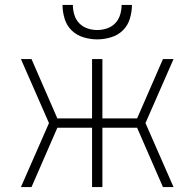

<svg xmlns="http://www.w3.org/2000/svg" viewBox="-20 -760 790 780"><path d="M65 0 179 -260 65 -520H108L213 -279H354V-520H396V-279H537L642 -520H685L571 -260L685 0H642L537 -241H396V0H354V-241H213L108 0ZM375 -600Q347 -600 319 -608.5Q291 -617 271 -636.5Q251 -656 242.5 -684Q234 -712 234 -740H276Q276 -720 282 -700Q288 -680 302 -665.5Q316 -651 335.5 -644.5Q355 -638 375 -638Q395 -638 414.5 -644.5Q434 -651 448 -665.5Q462 -680 468 -700Q474 -720 474 -740H516Q516 -712 507.5 -684Q499 -656 479 -636.5Q459 -617 431 -608.5Q403 -600 375 -600Z"/></svg>

Font: Zed Sans Extralight Extended
Style: Regular
Weight: 200
Width: 7
Designer: Belleve Invis
Foundry: Belleve Invis
Version: Version 1.0.0; ttfautohint (v1.8.4)